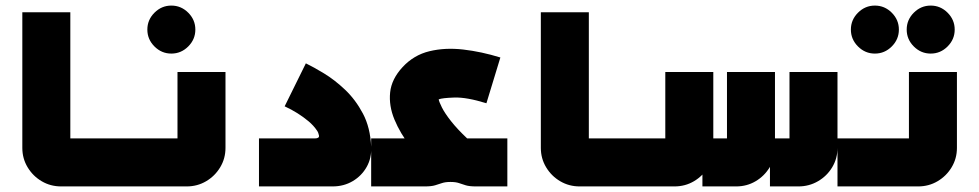

<svg xmlns="http://www.w3.org/2000/svg" viewBox="-20 -668 3509 688"><path d="M380 0H350V-172H380ZM370 0H199Q161 0 129.5 -18.5Q98 -37 79 -68.5Q60 -100 60 -138V-624H232V-152Q227 -157 222 -162Q217 -167 212 -172H370Z M594 -476Q559 -476 533.5 -501.5Q508 -527 508 -562Q508 -597 533.5 -622.5Q559 -648 594 -648Q629 -648 654.5 -622.5Q680 -597 680 -562Q680 -527 654.5 -501.5Q629 -476 594 -476Z M360 0V-172H636Q631 -167 626 -162Q621 -157 616 -152V-410H788V-138Q788 -100 769 -68.5Q750 -37 718.5 -18.5Q687 0 649 0Z M908 0V-172H1108Q1125 -172 1123 -182.5Q1121 -193 1116 -200Q1104 -218 1085.5 -233.5Q1067 -249 1045.5 -262.5Q1024 -276 1000 -287L1076 -441Q1103 -428 1141 -405Q1179 -382 1216.5 -346.5Q1254 -311 1280.5 -261Q1307 -211 1310 -142Q1312 -102 1294 -70Q1276 -38 1244 -19Q1212 0 1172 0Z M1533 -54Q1488 -95 1451 -142.5Q1414 -190 1393.5 -239.5Q1373 -289 1378 -337Q1383 -385 1423 -428Q1463 -471 1519 -484.5Q1575 -498 1640 -490.5Q1705 -483 1773 -462L1723 -298Q1652 -320 1608 -318.5Q1564 -317 1552 -312Q1553 -304 1563.5 -283Q1574 -262 1596.5 -233.5Q1619 -205 1654 -172ZM1310 0V-172H1798V0H1686Q1662 0 1649 -4Q1636 -8 1624.5 -12Q1613 -16 1594 -16Q1576 -16 1564 -12Q1552 -8 1539 -4Q1526 0 1502 0Z M2238 0H2208V-172H2238ZM2228 0H2057Q2019 0 1987.5 -18.5Q1956 -37 1937 -68.5Q1918 -100 1918 -138V-624H2090V-152Q2085 -157 2080 -162Q2075 -167 2070 -172H2228Z M2218 0V-172H2384Q2379 -167 2374 -162Q2369 -157 2364 -152V-410H2536V-138Q2536 -100 2517 -68.5Q2498 -37 2466.5 -18.5Q2435 0 2397 0ZM2497 0V-172H2605Q2600 -167 2595 -162Q2590 -157 2585 -152V-410H2757V-138Q2757 -100 2738 -68.5Q2719 -37 2687.5 -18.5Q2656 0 2618 0ZM2739 0V-172H2829Q2824 -167 2819 -162Q2814 -157 2809 -152V-410H2981V-138Q2981 -100 2962 -68.5Q2943 -37 2911 -18.5Q2879 0 2841 0Z M3115 -476Q3080 -476 3054.5 -501.5Q3029 -527 3029 -562Q3029 -597 3054.5 -622.5Q3080 -648 3115 -648Q3150 -648 3175.5 -622.5Q3201 -597 3201 -562Q3201 -527 3175.5 -501.5Q3150 -476 3115 -476ZM3315 -476Q3280 -476 3254.5 -501.5Q3229 -527 3229 -562Q3229 -597 3254.5 -622.5Q3280 -648 3315 -648Q3350 -648 3375.5 -622.5Q3401 -597 3401 -562Q3401 -527 3375.5 -501.5Q3350 -476 3315 -476Z M2981 0V-172H3257Q3252 -167 3247 -162Q3242 -157 3237 -152V-410H3409V-138Q3409 -100 3390 -68.5Q3371 -37 3339.5 -18.5Q3308 0 3270 0Z"/></svg>

Font: Mada Black
Style: Regular
Weight: 900
Designer: Khaled Hosny
Version: Version 1.5